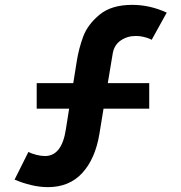

<svg xmlns="http://www.w3.org/2000/svg" viewBox="-20 -755 746 790"><path d="M666 -703 604 -591Q603 -592.5 593 -596.5Q583 -600.5 568.5 -603.8Q554 -607 539 -607Q503.5 -607 476.8 -588.5Q450 -570 444 -536L423.5 -413H594V-308H406L389 -204Q372 -101.5 318.5 -43.2Q265 15 177 15Q144 15 108.2 6.5Q72.5 -2 40 -16L97 -130Q110.5 -122.5 129.8 -117.8Q149 -113 165 -113Q234.5 -113 251 -223L264.5 -308H131V-413H281.5L296 -504Q304.5 -556.5 322.5 -605Q340.5 -653.5 389.2 -694.2Q438 -735 524 -735Q597 -735 666 -703Z"/></svg>

Font: Hauora ExtraBold
Style: Regular
Weight: 800
Designer: Wayne Shih
Foundry: WCYS
Version: Version 1.001